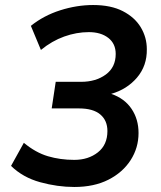

<svg xmlns="http://www.w3.org/2000/svg" viewBox="-20 -735 640 765"><path d="M276 10Q209 10 140 -9Q71 -28 24 -74L75 -166Q122 -127 171 -112.5Q220 -98 276 -98Q332 -98 370 -128Q408 -158 408 -213Q408 -255 379.5 -279Q351 -303 295 -303H186L202 -409H303Q362 -409 401.5 -438Q441 -467 441 -520Q441 -561 411.5 -584Q382 -607 334 -607Q285 -607 236 -589.5Q187 -572 143 -536L103 -632Q154 -673 220 -694Q286 -715 351 -715Q422 -715 469.5 -690.5Q517 -666 541 -626Q565 -586 565 -539Q566 -473 526 -426Q486 -379 423 -361Q476 -343 504 -301.5Q532 -260 532 -205Q532 -146 500.5 -97Q469 -48 412 -19Q355 10 276 10Z"/></svg>

Font: Nunito Sans
Style: Bold Italic
Weight: 700
Italic angle: -9°
Designer: Vernon Adams
Foundry: Vernon Adams
Version: Version 3.006; ttfautohint (v1.8.3)